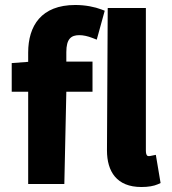

<svg xmlns="http://www.w3.org/2000/svg" viewBox="-20 -738 688 770"><path d="M27 -485V-370H93V0H238L246 -370H351V-491H246V-529C246 -582 265 -597 298 -597C314 -597 332 -593 350 -586L368 -579L400 -695L387 -700C361 -710 323 -718 282 -718C145 -718 93 -634 93 -527V-490ZM590 -114C582 -112 580 -112 575 -112C574 -112 565 -112 565 -134V-706H412L409 -135C409 -50 448 12 547 12C575 12 597 8 613 1L624 -4L605 -117Z"/></svg>

Font: Falling Sky
Style: Bd+
Weight: 400
Designer: Paul D. Hunt
Foundry: Adobe Systems Incorporated
Version: Version 1.02